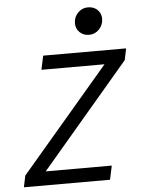

<svg xmlns="http://www.w3.org/2000/svg" viewBox="-59 -918 711 964"><g transform="rotate(-5 297.0 -436.0)"><path d="M22 0 34 -58 479 -580H161L176 -650H594L582 -592L138 -70H471L456 0ZM415 -734Q387 -734 368 -752Q349 -770 349 -797Q349 -829 370 -850.5Q391 -872 421 -872Q450 -872 468.5 -854Q487 -836 487 -809Q487 -778 466 -756Q445 -734 415 -734Z"/></g></svg>

Font: Sometype Mono
Style: Italic
Weight: 400
Italic angle: -12°
Monospace: yes
Designer: Ryoichi Tsunekawa
Foundry: Dharma Type
Version: Version 1.000; ttfautohint (v1.8.3)